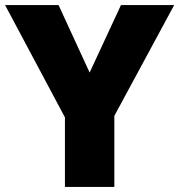

<svg xmlns="http://www.w3.org/2000/svg" viewBox="-20 -785 704 754"><path d="M332 -500 210 -765H0L235 -324V-51H429V-330L664 -765H455Z"/></svg>

Font: Noto Sans Tamil UI Black
Style: Regular
Weight: 900
Designer: Jelle Bosma - Monotype Design Team
Foundry: Monotype Imaging Inc.
Version: Version 2.004